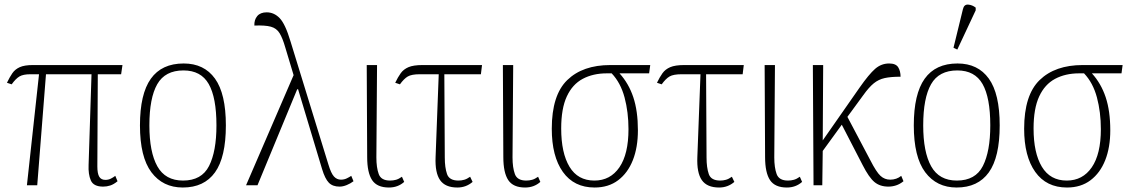

<svg xmlns="http://www.w3.org/2000/svg" viewBox="-20 -826 5044 856"><path d="M100 0 154 -495H116Q83 -495 66.5 -485Q50 -475 32 -450L11 -457Q23 -482 35 -499.5Q47 -517 68 -526.5Q89 -536 127 -536H526L520 -495H416L414 -84Q414 -52 422.5 -38Q431 -24 450 -24Q463 -24 474 -29.5Q485 -35 494 -42L504 -18Q487 -4 471.5 1Q456 6 440 6Q397 6 385 -21.5Q373 -49 375 -91L388 -495H185L146 0Z M795 10Q706 10 655 -58Q604 -126 604 -267Q604 -407 652.5 -475Q701 -543 799 -543Q890 -543 938.5 -475.5Q987 -408 987 -267Q987 -125 938.5 -57.5Q890 10 795 10ZM796 -21Q879 -21 912 -86Q945 -151 945 -267Q945 -391 910.5 -451.5Q876 -512 798 -512Q716 -512 681 -450.5Q646 -389 646 -267Q646 -148 681.5 -84.5Q717 -21 796 -21Z M1077 0 1289 -491 1252 -614Q1240 -656 1226.5 -678Q1213 -700 1187.5 -707Q1162 -714 1114 -712Q1113 -738 1127 -754.5Q1141 -771 1169 -771Q1202 -771 1227 -745Q1252 -719 1275 -642L1444 -93Q1456 -53 1469 -39Q1482 -25 1500 -25Q1514 -25 1525.5 -30.5Q1537 -36 1546 -42L1556 -18Q1543 -8 1526 -1Q1509 6 1494 6Q1463 6 1446 -11.5Q1429 -29 1416 -72L1309 -428H1305L1128 0Z M1714 10Q1661 10 1639 -23Q1617 -56 1617 -126L1615 -536H1661L1658 -124Q1658 -79 1668.5 -50Q1679 -21 1719 -21Q1733 -21 1745.5 -24.5Q1758 -28 1772 -38L1782 -15Q1754 10 1714 10Z M2019 10Q1965 10 1942 -23Q1919 -56 1922 -126L1936 -495H1852Q1815 -495 1798 -485Q1781 -475 1763 -450L1742 -457Q1754 -482 1766.5 -499.5Q1779 -517 1801 -526.5Q1823 -536 1864 -536H2129L2124 -495H1961L1963 -124Q1963 -79 1973 -50Q1983 -21 2024 -21Q2037 -21 2049.5 -24.5Q2062 -28 2076 -38L2087 -15Q2058 10 2019 10Z M2321 10Q2268 10 2246 -23Q2224 -56 2224 -126L2222 -536H2268L2265 -124Q2265 -79 2275.5 -50Q2286 -21 2326 -21Q2340 -21 2352.5 -24.5Q2365 -28 2379 -38L2389 -15Q2361 10 2321 10Z M2631 10Q2539 10 2489.5 -59.5Q2440 -129 2440 -252Q2440 -402 2509 -469Q2578 -536 2701 -536H2879L2874 -499H2742Q2783 -454 2803.5 -392.5Q2824 -331 2824 -245Q2824 -169 2801.5 -112Q2779 -55 2736 -22.5Q2693 10 2631 10ZM2630 -21Q2701 -21 2741.5 -80Q2782 -139 2782 -250Q2782 -326 2764.5 -391.5Q2747 -457 2707 -499H2685Q2624 -499 2578 -474.5Q2532 -450 2507 -396Q2482 -342 2482 -253Q2482 -144 2519 -82.5Q2556 -21 2630 -21Z M3186 10Q3132 10 3109 -23Q3086 -56 3089 -126L3103 -495H3019Q2982 -495 2965 -485Q2948 -475 2930 -450L2909 -457Q2921 -482 2933.5 -499.5Q2946 -517 2968 -526.5Q2990 -536 3031 -536H3296L3291 -495H3128L3130 -124Q3130 -79 3140 -50Q3150 -21 3191 -21Q3204 -21 3216.5 -24.5Q3229 -28 3243 -38L3254 -15Q3225 10 3186 10Z M3488 10Q3435 10 3413 -23Q3391 -56 3391 -126L3389 -536H3435L3432 -124Q3432 -79 3442.5 -50Q3453 -21 3493 -21Q3507 -21 3519.5 -24.5Q3532 -28 3546 -38L3556 -15Q3528 10 3488 10Z M3607 0 3604 -536H3650L3648 -200L3812 -435Q3854 -495 3881.5 -519Q3909 -543 3944 -543Q3974 -543 3984.5 -526Q3995 -509 3995 -484Q3952 -484 3924.5 -478Q3897 -472 3875.5 -454.5Q3854 -437 3829 -402L3758 -305L3860 -112Q3887 -59 3905.5 -42Q3924 -25 3949 -25Q3977 -25 3998 -42L4008 -18Q3992 -5 3975 0.5Q3958 6 3941 6Q3903 6 3878.5 -14.5Q3854 -35 3826 -90L3733 -270L3648 -153L3646 0Z M4245 10Q4156 10 4105 -58Q4054 -126 4054 -267Q4054 -407 4102.5 -475Q4151 -543 4249 -543Q4340 -543 4388.5 -475.5Q4437 -408 4437 -267Q4437 -125 4388.5 -57.5Q4340 10 4245 10ZM4246 -21Q4329 -21 4362 -86Q4395 -151 4395 -267Q4395 -391 4360.5 -451.5Q4326 -512 4248 -512Q4166 -512 4131 -450.5Q4096 -389 4096 -267Q4096 -148 4131.5 -84.5Q4167 -21 4246 -21ZM4248 -605 4231 -613 4273 -785Q4278 -807 4296.5 -805.5Q4315 -804 4330 -792V-780Z M4737 10Q4645 10 4595.5 -59.5Q4546 -129 4546 -252Q4546 -402 4615 -469Q4684 -536 4807 -536H4985L4980 -499H4848Q4889 -454 4909.5 -392.5Q4930 -331 4930 -245Q4930 -169 4907.5 -112Q4885 -55 4842 -22.5Q4799 10 4737 10ZM4736 -21Q4807 -21 4847.5 -80Q4888 -139 4888 -250Q4888 -326 4870.5 -391.5Q4853 -457 4813 -499H4791Q4730 -499 4684 -474.5Q4638 -450 4613 -396Q4588 -342 4588 -253Q4588 -144 4625 -82.5Q4662 -21 4736 -21Z"/></svg>

Font: Noto Serif SemiCondensed ExtraLight
Style: Regular
Weight: 200
Width: 4
Designer: Monotype Design Team
Foundry: Monotype Imaging Inc.
Version: Version 2.014